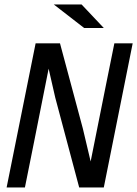

<svg xmlns="http://www.w3.org/2000/svg" viewBox="-20 -830 607 850"><path d="M439.5 0H330.6L224.6 -397.9L195.3 -525.9L131.3 -204.1L90.3 0H9.3L137.7 -638.2H245.6L346.7 -261.2L381.3 -115.2L449.7 -457L486.3 -638.2H567.4ZM439.5 -706.1H352.5L218.3 -810.1H341.3ZM24.4 -638.2Z"/></svg>

Font: Code New Roman
Style: Italic
Weight: 400
Italic angle: -11°
Monospace: yes
Designer: Sam Radian
Foundry: Code New Roman
Version: Version 1.508 October 19, 2014